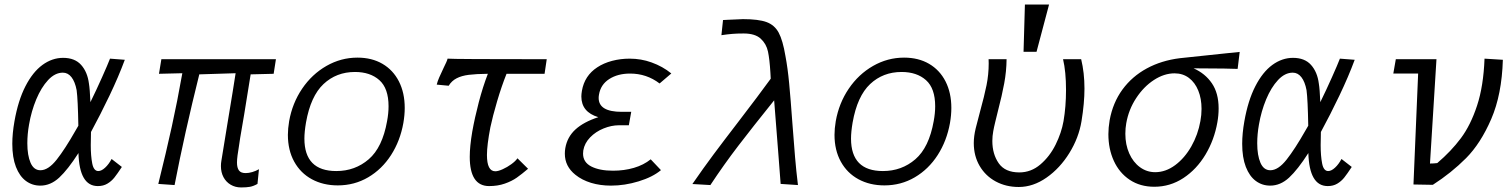

<svg xmlns="http://www.w3.org/2000/svg" viewBox="-20 -810 6640 843"><path d="M34 -178.5Q34 -224 43.5 -277.5Q59.5 -368.5 91.5 -431Q123.5 -493.5 166.2 -524.8Q209 -556 257 -556Q308.5 -556 336.2 -525Q364 -494 370.5 -443Q374.5 -419.5 377 -361.5Q403.5 -415.5 428.2 -471Q453 -526.5 463 -552.5L528 -547.5Q501 -474.5 460.8 -390.2Q420.5 -306 379.5 -230.5L378.5 -173Q378.5 -125.5 385 -92.2Q391.5 -59 411.5 -59Q425.5 -59 441.5 -73.8Q457.5 -88.5 470 -112L515 -77Q495 -46.5 482 -30.2Q469 -14 451.2 -3.5Q433.5 7 409.5 7Q328.5 7 324.5 -138Q278 -65.5 240 -30.2Q202 5 157 5Q121.5 5 93.8 -15.5Q66 -36 50 -77.2Q34 -118.5 34 -178.5ZM100 -181Q100 -128 114.2 -95.2Q128.5 -62.5 157.5 -62.5Q192 -62.5 228.8 -109Q265.5 -155.5 311.5 -236.5L324 -258Q322 -373 316.5 -414Q309.5 -451 294 -471Q278.5 -491 256 -491Q221.5 -491 191.2 -458.5Q161 -426 139.2 -373.8Q117.5 -321.5 107.5 -263Q100 -221 100 -181Z M950 -80.5Q950 -93.5 952 -104Q954 -118 977.5 -260.5Q1006.5 -434.5 1014.5 -488.5L855 -483.5Q790.5 -225 746.5 2.5L675 -2.5Q710 -143.5 734.2 -253.8Q758.5 -364 780.5 -488.5L678 -486L688.5 -550H1191.5L1181.5 -486L1080.5 -483.5Q1047 -273 1034.5 -204.5L1029 -167.5Q1025.5 -147.5 1023 -128.2Q1020.5 -109 1020.5 -96.5Q1020.5 -73.5 1029 -61.8Q1037.5 -50 1058.5 -50Q1072 -50 1087.5 -54.5Q1103 -59 1117 -67L1110.5 -2.5Q1092.5 7.5 1077.5 10.2Q1062.5 13 1038.5 13Q1013 13 992.8 1Q972.5 -11 961.2 -32.2Q950 -53.5 950 -80.5Z M1244 -218Q1244 -245 1249.5 -278Q1263.5 -357 1306.5 -420.5Q1349.5 -484 1413.2 -520.5Q1477 -557 1549.5 -557Q1612.5 -557 1659.2 -529.8Q1706 -502.5 1731.5 -452.5Q1757 -402.5 1757 -336Q1757 -304.5 1751 -270Q1737 -191.5 1697 -129.2Q1657 -67 1596.5 -31.5Q1536 4 1463 4Q1399 4 1349.2 -23Q1299.5 -50 1271.8 -100.2Q1244 -150.5 1244 -218ZM1679.5 -278Q1686 -312.5 1686 -343.5Q1686 -422 1645.8 -458Q1605.5 -494 1538.5 -494Q1457 -494 1400.5 -441Q1344 -388 1323.5 -272Q1316.5 -231 1316.5 -201.5Q1316.5 -59 1456.5 -59Q1539 -59 1599 -110.8Q1659 -162.5 1679.5 -278Z M1928 -512.5Q1934.5 -525.5 1939.5 -536.8Q1944.5 -548 1945 -552.5Q1973.5 -550 2380.5 -550L2371 -486H2204Q2182 -431 2162.5 -364.8Q2143 -298.5 2133 -251Q2118 -172.5 2118 -129.5Q2118 -58 2154.5 -58Q2167.5 -58 2187.2 -67Q2207 -76 2225.2 -89.2Q2243.5 -102.5 2252 -115L2298.5 -69Q2271 -45.5 2249 -30Q2227 -14.5 2196.2 -3.8Q2165.5 7 2127.5 7Q2042.5 7 2042.5 -121.5Q2042.5 -167 2053.5 -232Q2064.5 -293.5 2082.2 -361.2Q2100 -429 2122 -486Q2070.5 -485.5 2038.5 -481.5Q2006.5 -477.5 1984.8 -466.2Q1963 -455 1950 -433.5L1897.5 -438.5Q1901 -453 1908.2 -469.5Q1915.5 -486 1928 -512.5Z M2506.5 -42.5Q2460 -79.5 2460 -135Q2460 -148 2462 -159.5Q2470.5 -208.5 2506.5 -241.5Q2542.5 -274.5 2607 -295.5Q2532.5 -318 2532.5 -386.5Q2532.5 -396.5 2535 -411.5Q2546.5 -478 2602.5 -514.5Q2630.5 -533 2667.5 -542.8Q2704.5 -552.5 2744.5 -552.5Q2795 -552.5 2840.5 -536Q2889.5 -518.5 2927.5 -487.5L2876 -443.5Q2819 -487 2746.5 -487Q2692.5 -487 2655 -463Q2617.5 -439 2610 -395Q2608.5 -387 2608.5 -380Q2608.5 -319 2709.5 -319H2751.5L2741 -260H2697.5Q2664.5 -260 2630 -246Q2595.5 -232 2571 -206.8Q2546.5 -181.5 2541 -149.5Q2540 -144.5 2540 -135.5Q2540 -97.5 2576.2 -79Q2612.5 -60.5 2671.5 -60.5Q2720.5 -60.5 2763.2 -73Q2806 -85.5 2837 -110.5L2882 -63Q2845.5 -32.5 2784.2 -13.8Q2723 5 2662.5 5Q2615 5 2575 -7.2Q2535 -19.5 2506.5 -42.5Z M3222 -275.5Q3312.5 -393.5 3364 -464.5L3362.5 -492Q3359 -549.5 3352 -583.2Q3345 -617 3320.2 -640Q3295.5 -663 3245 -663Q3215.5 -663 3194.8 -661.2Q3174 -659.5 3147.5 -655.5L3154.5 -722L3173 -723Q3230 -726 3242 -726Q3310.5 -726 3345.8 -713Q3381 -700 3399 -666.5Q3417 -633 3428.5 -564.5Q3438.5 -512 3445 -443.2Q3451.5 -374.5 3459 -270Q3465.5 -182 3470.8 -120.2Q3476 -58.5 3483.5 2.5L3407.5 -2.5L3398 -127Q3386 -287.5 3379 -369.5Q3284.5 -252 3221.5 -169.8Q3158.5 -87.5 3099 2.5L3020 -2Q3069 -73 3113 -132Q3157 -191 3222 -275.5Z M3644 -218Q3644 -245 3649.5 -278Q3663.5 -357 3706.5 -420.5Q3749.5 -484 3813.2 -520.5Q3877 -557 3949.5 -557Q4012.5 -557 4059.2 -529.8Q4106 -502.5 4131.5 -452.5Q4157 -402.5 4157 -336Q4157 -304.5 4151 -270Q4137 -191.5 4097 -129.2Q4057 -67 3996.5 -31.5Q3936 4 3863 4Q3799 4 3749.2 -23Q3699.5 -50 3671.8 -100.2Q3644 -150.5 3644 -218ZM4079.5 -278Q4086 -312.5 4086 -343.5Q4086 -422 4045.8 -458Q4005.5 -494 3938.5 -494Q3857 -494 3800.5 -441Q3744 -388 3723.5 -272Q3716.5 -231 3716.5 -201.5Q3716.5 -59 3856.5 -59Q3939 -59 3999 -110.8Q4059 -162.5 4079.5 -278Z M4255.5 -182Q4255.5 -212 4264 -247Q4270 -272 4283 -320Q4302 -389 4311.5 -436Q4321 -483 4321 -532Q4321 -544 4320.5 -550H4399.5Q4399 -497 4389.2 -444.2Q4379.5 -391.5 4361.5 -322.5Q4355.5 -298.5 4349.8 -274.8Q4344 -251 4341 -234Q4337 -212.5 4337 -191Q4337 -133.5 4365 -93.2Q4393 -53 4455.5 -53Q4507 -53 4548 -88Q4589 -123 4614.8 -175Q4640.5 -227 4649.5 -278Q4660.5 -342 4660.5 -415Q4660.5 -495 4647.5 -550H4727Q4741.5 -490.5 4741.5 -421Q4741.5 -357.5 4728.5 -278Q4716.5 -205 4675.2 -138.2Q4634 -71.5 4575 -30.2Q4516 11 4453 11Q4397 11 4352 -13.2Q4307 -37.5 4281.2 -81.5Q4255.5 -125.5 4255.5 -182ZM4586 -790 4531 -582.5H4474L4480 -790Z M4846.5 -221Q4846.5 -249 4852 -282Q4866 -359 4908.2 -416.8Q4950.5 -474.5 5015 -509.5Q5079.5 -544.5 5160.5 -554.5Q5174 -556 5369 -576.5L5423 -582L5414 -507.5Q5355.5 -509.5 5289.5 -509.5Q5243.5 -509.5 5220.5 -510Q5271.5 -487.5 5301 -444.2Q5330.5 -401 5330.5 -334Q5330.5 -303.5 5325 -273Q5311.5 -196 5272.8 -131.2Q5234 -66.5 5175.8 -28.2Q5117.5 10 5048 10Q4986 10 4940.2 -20.5Q4894.5 -51 4870.5 -103.5Q4846.5 -156 4846.5 -221ZM5250.5 -278.5Q5255.5 -305 5255.5 -332Q5255.5 -377 5241.2 -412.2Q5227 -447.5 5200.2 -467.8Q5173.5 -488 5137 -488Q5091.5 -488 5046.5 -458.8Q5001.5 -429.5 4968.5 -379.2Q4935.5 -329 4925 -269Q4921 -247.5 4921 -222.5Q4921 -175 4938 -136.5Q4955 -98 4985 -76Q5015 -54 5052 -54Q5098 -54 5139.8 -85Q5181.5 -116 5210.8 -167.5Q5240 -219 5250.5 -278.5Z M5434 -178.5Q5434 -224 5443.5 -277.5Q5459.5 -368.5 5491.5 -431Q5523.5 -493.5 5566.2 -524.8Q5609 -556 5657 -556Q5708.5 -556 5736.2 -525Q5764 -494 5770.5 -443Q5774.5 -419.5 5777 -361.5Q5803.5 -415.5 5828.2 -471Q5853 -526.5 5863 -552.5L5928 -547.5Q5901 -474.5 5860.8 -390.2Q5820.5 -306 5779.5 -230.5L5778.5 -173Q5778.5 -125.5 5785 -92.2Q5791.5 -59 5811.5 -59Q5825.5 -59 5841.5 -73.8Q5857.5 -88.5 5870 -112L5915 -77Q5895 -46.5 5882 -30.2Q5869 -14 5851.2 -3.5Q5833.5 7 5809.5 7Q5728.5 7 5724.5 -138Q5678 -65.5 5640 -30.2Q5602 5 5557 5Q5521.5 5 5493.8 -15.5Q5466 -36 5450 -77.2Q5434 -118.5 5434 -178.5ZM5500 -181Q5500 -128 5514.2 -95.2Q5528.5 -62.5 5557.5 -62.5Q5592 -62.5 5628.8 -109Q5665.5 -155.5 5711.5 -236.5L5724 -258Q5722 -373 5716.5 -414Q5709.5 -451 5694 -471Q5678.5 -491 5656 -491Q5621.5 -491 5591.2 -458.5Q5561 -426 5539.2 -373.8Q5517.5 -321.5 5507.5 -263Q5500 -221 5500 -181Z M6206.5 -487H6097.5L6108.5 -550H6287L6258.5 -92Q6274.5 -92 6290.5 -94Q6351.5 -146 6394.2 -203.2Q6437 -260.5 6465.2 -346.2Q6493.5 -432 6498 -552.5L6578.5 -547.5Q6574 -395 6527.5 -287.5Q6481 -180 6416.8 -115.5Q6352.5 -51 6271 1.5L6186 0Z"/></svg>

Font: JuliaMono Light
Style: Italic
Weight: 300
Italic angle: -9°
Monospace: yes
Designer: cormullion
Foundry: corm
Version: Version 0.054; ttfautohint (v1.8.4)